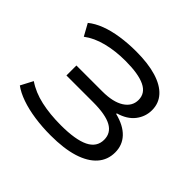

<svg xmlns="http://www.w3.org/2000/svg" viewBox="-162 -931 1157 1157"><g transform="rotate(45 416.5 -352.5)"><path d="M391 9Q319 9 253.5 -0.5Q188 -10 135 -28.5Q82 -47 47 -73L88 -151Q145 -112 221.5 -95Q298 -78 391 -78Q515 -78 576.5 -108Q638 -138 638 -201Q638 -258 587.5 -286Q537 -314 431 -314H203V-399H424Q515 -399 565 -431Q615 -463 615 -517Q615 -574 559 -601Q503 -628 393 -628Q307 -628 234.5 -609.5Q162 -591 112 -553L70 -629Q104 -657 153.5 -676Q203 -695 266 -704.5Q329 -714 398 -714Q500 -714 571 -692.5Q642 -671 679 -630Q716 -589 716 -531Q716 -476 682 -431.5Q648 -387 579 -367V-362Q658 -342 698.5 -299Q739 -256 739 -194Q739 -130 698.5 -84.5Q658 -39 581 -15Q504 9 391 9Z"/></g></svg>

Font: Nunito Sans 7pt Expanded
Style: Regular
Weight: 400
Width: 7
Designer: Vernon Adams
Foundry: Vernon Adams
Version: Version 3.101;gftools[0.9.27]